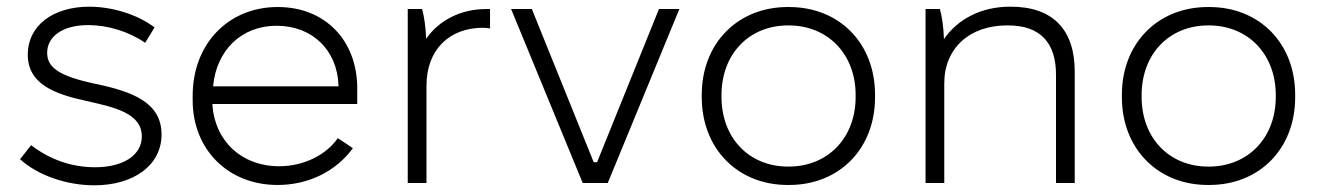

<svg xmlns="http://www.w3.org/2000/svg" viewBox="-20 -547 3951 574"><path d="M262 7C381 7 463 -54 463 -145C463 -240 377 -273 267 -296C157 -319 121 -345 121 -389C121 -438 167 -472 244 -472C301 -472 365 -453 414 -419L442 -465C391 -504 315 -527 247 -527C138 -527 63 -470 63 -384C63 -296 142 -266 239 -245C324 -226 404 -208 404 -139C404 -84 350 -47 264 -47C194 -47 129 -70 73 -113L40 -71C94 -22 180 7 262 7Z M810 6C900 6 983 -33 1035 -104L990 -134C955 -84 889 -50 814 -50C702 -50 622 -126 615 -234V-236H1048V-283C1048 -427 951 -526 811 -526H810C662 -526 556 -415 556 -261V-247C556 -101 661 6 810 6ZM617 -289C627 -397 702 -470 807 -470C913 -470 988 -398 992 -292V-289Z M1199 0H1255V-291C1255 -398 1323 -464 1424 -464C1430 -464 1439 -463 1445 -462V-520H1434C1357 -520 1292 -486 1254 -431C1253 -464 1248 -498 1242 -520H1199Z M1722 0H1797L2011 -520H1950L1765 -62H1755L1570 -520H1508Z M2335 6H2339C2490 6 2596 -103 2596 -256V-264C2596 -417 2490 -526 2339 -526H2335C2185 -526 2078 -417 2078 -264V-256C2078 -103 2185 6 2335 6ZM2336 -49C2219 -49 2137 -135 2137 -257V-263C2137 -385 2219 -471 2336 -471H2338C2455 -471 2538 -385 2538 -263V-257C2538 -135 2455 -49 2338 -49Z M2747 0H2803V-298C2803 -403 2879 -471 2990 -471H2994C3091 -471 3137 -418 3137 -324V0H3193V-333C3193 -458 3128 -527 3002 -527H2999C2914 -527 2843 -490 2802 -430C2801 -465 2796 -499 2790 -520H2747Z M3591 6H3595C3746 6 3852 -103 3852 -256V-264C3852 -417 3746 -526 3595 -526H3591C3441 -526 3334 -417 3334 -264V-256C3334 -103 3441 6 3591 6ZM3592 -49C3475 -49 3393 -135 3393 -257V-263C3393 -385 3475 -471 3592 -471H3594C3711 -471 3794 -385 3794 -263V-257C3794 -135 3711 -49 3594 -49Z"/></svg>

Font: Fixel Display Light
Style: Regular
Weight: 300
Designer: AlfaBravo + MacPaw
Foundry: Kyrylo Tkachov, Marchela Mozhyna, Serhii Makarenko, Maria Weinstein, Zakhar Kryvoshyya
Version: Version 1.211